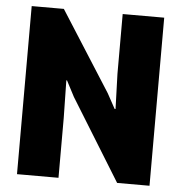

<svg xmlns="http://www.w3.org/2000/svg" viewBox="-52 -769 773 819"><g transform="rotate(5 334.5 -360.0)"><path d="M50.8 0V-719.7H188.5L406.2 -377.9L441.4 -313.5H445.3L440.4 -463.9V-719.7H618.2V0H479.5L263.7 -349.6L228.5 -417H225.6L228.5 -255.9V0Z"/></g></svg>

Font: Reddit Sans Condensed Black
Style: Regular
Weight: 900
Designer: Stephen Hutchings
Foundry: Reddit
Version: Version 1.014